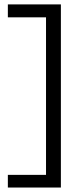

<svg xmlns="http://www.w3.org/2000/svg" viewBox="-20 -720 360 870"><path d="M15.6 129.9Q76.2 129.9 255.9 129.9Q255.9 -77.1 255.9 -700.2Q196.3 -700.2 15.6 -700.2Q15.6 -685.5 15.6 -641.6Q58.6 -641.6 188.5 -641.6Q188.5 -463.9 188.5 72.3Q144.5 72.3 15.6 72.3Q15.6 86.9 15.6 129.9Z"/></svg>

Font: TextaAlt
Style: Regular
Weight: 400
Designer: Daniel Hernandez & Miguel Hernandez
Version: Version 1.005;com.myfonts.easy.latinotype.texta.alt-regular.